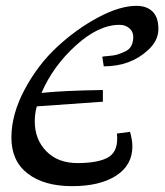

<svg xmlns="http://www.w3.org/2000/svg" viewBox="-20 -637 565 657"><path d="M332 -329V-289L106 -273Q99 -249 99 -221Q99 -160 138.5 -119.5Q178 -79 245 -79Q312 -79 346.5 -96.5Q381 -114 381 -162Q381 -173 380 -180L425 -186Q433 -157 433 -136Q433 -72 377.5 -36Q322 0 226.5 0Q131 0 75 -43Q19 -86 19 -166Q19 -246 64.5 -331Q110 -416 176 -477Q242 -538 316 -577.5Q390 -617 447 -617Q482 -617 502 -597.5Q522 -578 522 -538Q522 -498 487 -466Q427 -410 335 -410L330 -443Q333 -444 351.5 -445.5Q370 -447 380.5 -450Q391 -453 406 -460Q436 -472 436 -511Q436 -529 422.5 -540.5Q409 -552 389 -552Q317 -552 239 -481Q161 -410 122 -319Q196 -327 332 -329Z"/></svg>

Font: Marck Script
Style: Regular
Weight: 400
Designer: Denis Masharov, Marck Fogel
Foundry: Denis Masharov
Version: Version 1.002